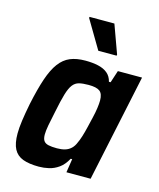

<svg xmlns="http://www.w3.org/2000/svg" viewBox="-110 -795 730 882"><g transform="rotate(15 255.5 -354.5)"><path d="M158 8Q112 8 82.5 -3Q53 -14 39 -40.5Q25 -67 25 -114Q25 -141 30 -176.5Q35 -212 44 -258Q60 -334 77 -384Q94 -434 116 -463.5Q138 -493 168 -505.5Q198 -518 240 -518Q274 -518 301 -512Q328 -506 345.5 -491.5Q363 -477 369 -452H377L396 -510H511L403 0H288L298 -65H291Q274 -34 252 -18.5Q230 -3 206 2.5Q182 8 158 8ZM217 -95Q239 -95 255.5 -100Q272 -105 284 -116.5Q296 -128 303 -146Q309 -158 315.5 -178.5Q322 -199 328 -224.5Q334 -250 340 -275Q346 -300 349 -322Q352 -344 352 -358Q352 -390 336.5 -402Q321 -414 283 -414Q255 -414 237.5 -409.5Q220 -405 208 -389.5Q196 -374 186.5 -342Q177 -310 166 -255Q157 -214 152 -186.5Q147 -159 147 -142Q147 -122 154 -112Q161 -102 176.5 -98.5Q192 -95 217 -95ZM285 -577 205 -712 206 -717H324L373 -582L372 -577Z"/></g></svg>

Font: Saira SemiCondensed SemiBold
Style: Italic
Weight: 600
Width: 4
Italic angle: -12°
Designer: Hector Gatti with collaboration of the Omnibus-Type team
Foundry: Omnibus-Type
Version: Version 1.101